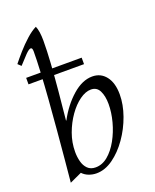

<svg xmlns="http://www.w3.org/2000/svg" viewBox="-149 -875 785 975"><g transform="rotate(-20 244.0 -387.5)"><path d="M62 15Q67 -36 73.5 -107.5Q80 -179 87 -259Q94 -339 100 -418Q106 -497 109.5 -564.5Q113 -632 113 -676Q113 -696 104 -696Q94 -696 75 -676.5Q56 -657 30 -628L13 -644Q31 -667 57 -696.5Q83 -726 112 -752Q141 -778 166 -790Q172 -777 175 -756.5Q178 -736 178 -711Q178 -657 173.5 -588.5Q169 -520 162 -444Q155 -368 147 -290H149Q187 -361 240.5 -408Q294 -455 348 -455Q394 -455 421.5 -419.5Q449 -384 449 -322Q449 -267 428 -208Q407 -149 371.5 -98.5Q336 -48 292 -16.5Q248 15 202 15Q181 15 161 7.5Q141 0 127 -15ZM208 -15Q244 -15 275 -41Q306 -67 329.5 -109.5Q353 -152 366 -201Q379 -250 379 -295Q379 -338 365 -366.5Q351 -395 319 -395Q290 -395 258 -372Q226 -349 198.5 -310Q171 -271 153.5 -223Q136 -175 136 -124Q136 -97 142.5 -72Q149 -47 165 -31Q181 -15 208 -15ZM331 -528H31V-563H331Z"/></g></svg>

Font: Bona Nova SC
Style: Italic
Weight: 400
Italic angle: -4°
Designer: Mateusz Machalski
Foundry: Capitalics
Version: Version 4.001; ttfautohint (v1.8.4.7-5d5b)